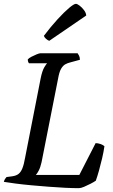

<svg xmlns="http://www.w3.org/2000/svg" viewBox="-30 -982 589 1002"><path d="M381 0Q351 0 310 -2Q269 -4 224 -7.5Q179 -11 134.5 -15Q90 -19 52 -24Q14 -29 -10 -33Q-8 -41 -4 -47.5Q0 -54 4 -58L34 -62Q55 -65 67 -74.5Q79 -84 87 -104Q95 -124 101 -159L182 -572Q190 -612 201 -630.5Q212 -649 216 -652H121Q118 -656 116.5 -661Q115 -666 115 -672Q121 -679 134.5 -686Q148 -693 161.5 -698.5Q175 -704 181 -704H375Q378 -700 382.5 -691.5Q387 -683 387 -670L339 -657Q322 -653 310 -646Q298 -639 288.5 -622.5Q279 -606 273 -571L187 -136Q181 -109 172.5 -92.5Q164 -76 157 -69H384L469 -235Q481 -235 494 -230.5Q507 -226 515 -219Q511 -190 503 -156Q495 -122 486.5 -91.5Q478 -61 470 -39Q460 -32 442.5 -23Q425 -14 408.5 -7Q392 0 381 0ZM227 -769Q218 -772 209.5 -780Q201 -788 199 -795Q236 -844 270.5 -881.5Q305 -919 330.5 -940.5Q356 -962 366 -962Q373 -962 385.5 -952.5Q398 -943 408.5 -929Q419 -915 420 -901Z"/></svg>

Font: Texturina 12pt
Style: Italic
Weight: 400
Italic angle: -11°
Designer: Guillermo Torres Carreño
Foundry: Omnibus-Type
Version: Version 1.002